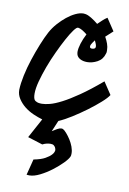

<svg xmlns="http://www.w3.org/2000/svg" viewBox="-89 -545 606 905"><g transform="rotate(10 214.0 -93.0)"><path d="M234.4 61.5Q242.2 65.4 252.4 77.1Q262.7 88.9 272.5 104Q282.2 119.1 288.6 136.2Q294.9 153.3 294.9 168Q294.9 178.7 293 182.6Q288.1 195.3 268.1 215.8Q248 236.3 221.7 256.3Q195.3 276.4 167 290.5Q138.7 304.7 116.2 304.7Q107.4 304.7 103.5 303.7L123 227.5Q158.2 220.7 177.2 210Q196.3 199.2 205.1 189.5Q215.8 178.7 216.8 166Q215.8 159.2 212.9 153.3Q210 148.4 205.1 144.5Q200.2 140.6 189.5 140.6Q181.6 140.6 172.4 142.6Q163.1 144.5 151.4 150.4L80.1 127.9L130.9 34.2Q110.4 28.3 86.9 18.1Q63.5 7.8 44.4 -7.3Q25.4 -22.5 12.7 -42Q0 -61.5 0 -84V-85.9Q1 -115.2 9.3 -154.3Q17.6 -193.4 30.8 -233.4Q43.9 -273.4 59.1 -311Q74.2 -348.6 87.9 -374Q100.6 -397.5 119.1 -418.5Q137.7 -439.5 157.7 -455.6Q177.7 -471.7 198.2 -481.4Q218.8 -491.2 236.3 -491.2Q238.3 -491.2 240.7 -490.7Q243.2 -490.2 245.1 -490.2Q257.8 -488.3 274.4 -478Q291 -467.8 307.6 -454.1Q318.4 -464.8 329.1 -474.6Q339.8 -484.4 350.6 -491.2L389.6 -432.6L355.5 -401.4Q364.3 -385.7 369.6 -370.6Q375 -355.5 375 -340.8Q375 -335.9 375 -332Q375 -328.1 373 -323.2Q365.2 -294.9 340.8 -281.7Q316.4 -268.6 292 -268.6Q272.5 -268.6 258.8 -275.9Q245.1 -283.2 241.2 -295.9Q239.3 -303.7 239.3 -308.6Q239.3 -325.2 246.6 -348.6Q253.9 -372.1 266.6 -396.5Q254.9 -406.2 243.2 -413.1Q231.4 -419.9 222.7 -420.9Q215.8 -421.9 202.1 -403.3Q188.5 -384.8 172.4 -355Q156.2 -325.2 138.7 -287.6Q121.1 -250 106.9 -211.9Q92.8 -173.8 83.5 -139.2Q74.2 -104.5 74.2 -80.1Q74.2 -55.7 82 -47.9Q85 -44.9 89.8 -43Q97.7 -38.1 116.2 -38.1Q130.9 -38.1 153.8 -43.9Q176.8 -49.8 210 -66.9Q243.2 -84 287.1 -114.3Q331.1 -144.5 388.7 -193.4L427.7 -134.8Q418.9 -120.1 393.1 -97.2Q367.2 -74.2 335 -50.3Q302.7 -26.4 268.6 -4.9Q234.4 16.6 207 28.3L184.6 81.1Q196.3 73.2 208 66.9Q219.7 60.5 227.5 60.5Q229.5 60.5 231 61Q232.4 61.5 234.4 61.5ZM310.5 -376Q308.6 -373 300.8 -362.3Q293 -351.6 293 -343.8Q293 -335 303.7 -335H304.7Q320.3 -335.9 320.3 -346.7Q320.3 -354.5 316.4 -362.8Q312.5 -371.1 310.5 -376Z"/></g></svg>

Font: Miniver
Style: Regular
Weight: 400
Designer: Dathan Boardman
Foundry: Open Window
Version: Version 1.000